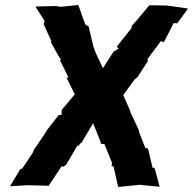

<svg xmlns="http://www.w3.org/2000/svg" viewBox="-20 -738 769 765"><path d="M390 -466C378 -495 362 -520 353 -551L352 -553L333 -633L320 -640L292 -718L223 -711L207 -713L205 -714L121 -712L158 -654L154 -642L184 -575V-567C198 -545 208 -521 223 -500L219 -498L253 -429H245L278 -362L226 -300L225 -280H214L166 -218L160 -207L115 -141L111 -130L69 -67L63 -64L62 -66L20 4L90 0L174 2L225 -75L233 -74L243 -81L288 -157L295 -158L298 -166L304 -168L351 -247L380 -175L382 -165L396 -164L426 -90L425 -74L432 -76L451 7L539 -2L542 -1L616 6C609 -19 603 -46 595 -70L588 -69L571 -141L568 -147L559 -148L534 -212L533 -220L500 -290L498 -298L471 -359L516 -421L528 -431L570 -496L567 -500L573 -510L621 -574L633 -570L672 -646L686 -645L729 -704L645 -716L575 -717C552 -690 529 -661 505 -635L504 -626L445 -552L453 -545L436 -534L435 -536Z"/></svg>

Font: Asimov Print
Style: DIt
Weight: 250
Width: 0
Designer: Google
Version: Version 2.000980: 2014